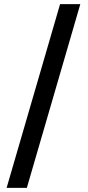

<svg xmlns="http://www.w3.org/2000/svg" viewBox="-20 -730 424 930"><path d="M369 -710H271L12 180H110Z"/></svg>

Font: Falling Sky
Style: SeBd
Weight: 600
Designer: Paul D. Hunt
Foundry: Adobe Systems Incorporated
Version: Version 1.02